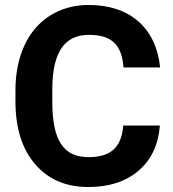

<svg xmlns="http://www.w3.org/2000/svg" viewBox="-20 -741 694 771"><path d="M475 -237C468 -150 426 -110 335 -110C235 -110 190 -177 190 -332V-385C191 -533 240 -601 337 -601C428 -601 469 -562 476 -470H623C607 -629 501 -721 337 -721C278 -721 227 -707 182 -679C92 -623 42 -515 42 -378V-335C42 -228 68 -143 121 -82C173 -21 244 10 335 10C418 10 486 -12 537 -56C588 -100 616 -160 622 -237Z"/></svg>

Font: Noto Sans KR Bold
Style: Regular
Weight: 700
Designer: Ryoko NISHIZUKA  (kana & ideographs); Paul D. Hunt (Latin, Greek & Cyrillic); Wenlong ZHANG  (bopomofo); Sandoll Communi
Foundry: Adobe Systems Incorporated
Version: Version 1.004;PS 1.004;hotconv 1.0.82;makeotf.lib2.5.63406